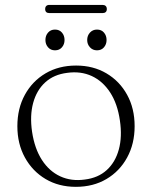

<svg xmlns="http://www.w3.org/2000/svg" viewBox="-20 -732 604 763"><path d="M282.5 -471.5Q350.5 -471.5 403 -440.5Q455.5 -409.5 485.2 -355.2Q515 -301 515 -230.5Q515 -160.5 485.2 -106Q455.5 -51.5 403 -20.5Q350.5 10.5 281.5 10.5Q213.5 10.5 161.2 -20.5Q109 -51.5 79 -106Q49 -160.5 49 -230.5Q49 -301 78.8 -355.2Q108.5 -409.5 161 -440.5Q213.5 -471.5 282.5 -471.5ZM317 -18.5Q370 -25 404.2 -56.2Q438.5 -87.5 452.2 -138Q466 -188.5 456.5 -253Q447 -319.5 417.8 -364.5Q388.5 -409.5 344.8 -429.8Q301 -450 247 -442.5Q194 -436 159.8 -404.8Q125.5 -373.5 111.8 -323Q98 -272.5 107.5 -208Q117.5 -141.5 146.5 -96.5Q175.5 -51.5 219.5 -31.2Q263.5 -11 317 -18.5ZM198.5 -532Q181.5 -532 171 -544Q160.5 -556 160.5 -573Q160.5 -590.5 171 -602.5Q181.5 -614.5 198.5 -614.5Q216 -614.5 226.2 -602.5Q236.5 -590.5 236.5 -573Q236.5 -556 226.2 -544Q216 -532 198.5 -532ZM365.5 -532Q348.5 -532 337.5 -544Q326.5 -556 326.5 -573Q326.5 -590.5 337.5 -602.5Q348.5 -614.5 365.5 -614.5Q383 -614.5 393.2 -602.5Q403.5 -590.5 403.5 -573Q403.5 -556 393.2 -544Q383 -532 365.5 -532ZM159.5 -696Q159.5 -704 163.8 -708.2Q168 -712.5 176.5 -712.5H387.5Q395.5 -712.5 400 -708.2Q404.5 -704 404.5 -696Q404.5 -688 400 -684Q395.5 -680 387.5 -680H176.5Q168 -680 163.8 -684Q159.5 -688 159.5 -696Z"/></svg>

Font: Fraunces ExtraLight
Style: Regular
Weight: 250
Version: Version 1.000;[b76b70a41]